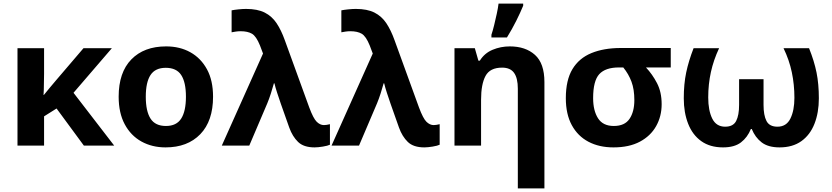

<svg xmlns="http://www.w3.org/2000/svg" viewBox="-20 -816 4662 1076"><path d="M607 -546 392 -296 620 0H450L297 -208L227 -164V0H78V-546H227V-403Q226 -373 226 -343Q226 -313 224 -284H226Q243 -305 260 -325.5Q277 -346 295 -367L448 -546Z M1174 -274Q1174 -138 1102.5 -64Q1031 10 908 10Q832 10 772.5 -23Q713 -56 679 -119.5Q645 -183 645 -274Q645 -410 716 -483Q787 -556 911 -556Q988 -556 1047 -523Q1106 -490 1140 -427.5Q1174 -365 1174 -274ZM797 -274Q797 -193 823.5 -151.5Q850 -110 910 -110Q969 -110 995.5 -151.5Q1022 -193 1022 -274Q1022 -355 995.5 -395.5Q969 -436 909 -436Q850 -436 823.5 -395.5Q797 -355 797 -274Z M1223 0 1454 -516 1437 -561Q1416 -613 1392 -627Q1368 -641 1328 -641Q1315 -641 1301.5 -639Q1288 -637 1278 -635V-758Q1292 -761 1316.5 -763.5Q1341 -766 1359 -766Q1423 -766 1463.5 -745.5Q1504 -725 1530 -686Q1556 -647 1576 -591L1713 -214Q1736 -152 1755 -133.5Q1774 -115 1795 -115Q1809 -115 1829 -120V-5Q1817 1 1789.5 5.5Q1762 10 1743 10Q1682 10 1650.5 -20.5Q1619 -51 1601 -101L1554 -234Q1543 -266 1533 -296.5Q1523 -327 1518 -349H1515Q1508 -323 1498 -292Q1488 -261 1478 -237L1377 0Z M1838 0 2069 -516 2052 -561Q2031 -613 2007 -627Q1983 -641 1943 -641Q1930 -641 1916.5 -639Q1903 -637 1893 -635V-758Q1907 -761 1931.5 -763.5Q1956 -766 1974 -766Q2038 -766 2078.5 -745.5Q2119 -725 2145 -686Q2171 -647 2191 -591L2328 -214Q2351 -152 2370 -133.5Q2389 -115 2410 -115Q2424 -115 2444 -120V-5Q2432 1 2404.5 5.5Q2377 10 2358 10Q2297 10 2265.5 -20.5Q2234 -51 2216 -101L2169 -234Q2158 -266 2148 -296.5Q2138 -327 2133 -349H2130Q2123 -323 2113 -292Q2103 -261 2093 -237L1992 0Z M2837 -556Q2925 -556 2978 -508.5Q3031 -461 3031 -356V240H2882V-319Q2882 -378 2861 -407.5Q2840 -437 2794 -437Q2726 -437 2701 -390.5Q2676 -344 2676 -257V0H2527V-546H2641L2661 -476H2669Q2695 -518 2740.5 -537Q2786 -556 2837 -556ZM2734 -606V-621Q2742 -645 2749.5 -676Q2757 -707 2764 -739Q2771 -771 2774 -796H2912V-784Q2896 -745 2873 -699Q2850 -653 2821 -606Z M3688 -232Q3688 -164 3657 -109Q3626 -54 3566 -22Q3506 10 3418 10Q3338 10 3278 -21.5Q3218 -53 3184.5 -114.5Q3151 -176 3151 -266Q3151 -367 3188 -428.5Q3225 -490 3294.5 -518.5Q3364 -547 3459 -547H3739V-438H3600Q3636 -400 3662 -350Q3688 -300 3688 -232ZM3304 -266Q3304 -196 3331.5 -153Q3359 -110 3420 -110Q3481 -110 3508 -150Q3535 -190 3535 -255Q3535 -315 3519 -358Q3503 -401 3473 -438H3449Q3373 -438 3338.5 -400.5Q3304 -363 3304 -266Z M4514 -546Q4543 -474 4556 -409.5Q4569 -345 4569 -265Q4569 -185 4544.5 -122.5Q4520 -60 4471 -25Q4422 10 4349 10Q4285 10 4248.5 -18Q4212 -46 4193 -93H4188Q4169 -46 4132.5 -18Q4096 10 4032 10Q3959 10 3910 -25Q3861 -60 3836.5 -122.5Q3812 -185 3812 -265Q3812 -345 3825.5 -409.5Q3839 -474 3867 -546H4010Q3979 -480 3964 -412Q3949 -344 3949 -270Q3949 -197 3971.5 -151.5Q3994 -106 4044 -106Q4089 -106 4105.5 -138Q4122 -170 4122 -228V-372H4259V-228Q4259 -170 4275.5 -138Q4292 -106 4337 -106Q4387 -106 4409.5 -151.5Q4432 -197 4432 -268Q4432 -342 4417.5 -411Q4403 -480 4371 -546Z"/></svg>

Font: Noto IKEA Simplified Chinese
Style: Bold
Weight: 700
Designer: Monotype Design Team
Foundry: Monotype Imaging Inc.
Version: Version 1.100